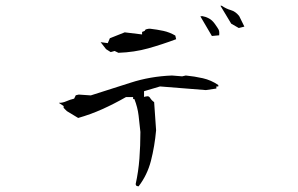

<svg xmlns="http://www.w3.org/2000/svg" viewBox="-20 -746 1040 669"><path d="M517.1 -390.1Q507.8 -396.5 502.4 -405.8Q499 -410.6 494.1 -410.6Q490.7 -410.6 487.3 -409.7L481.9 -408.2V-428.2L537.6 -444.8L697.3 -432.1L733.9 -437.5V-444.8H740.7V-449.7Q715.8 -466.8 686.8 -473.4Q657.7 -480 627.4 -482.9L614.7 -480L579.1 -482.9Q503.4 -480 435.5 -458L296.4 -413.6L254.4 -416.5L244.1 -414.1L238.3 -402.3Q224.1 -398.9 211.4 -393.3Q198.7 -387.7 186.5 -387.7Q186 -387.7 185.5 -387.7V-387.2L201.7 -376.5V-370.1L212.9 -358.9L252.4 -335Q295.4 -347.2 336.2 -365.5Q377 -383.8 418.9 -407.7H443.8V-400.9H448.2Q459.5 -372.1 462.9 -343.5Q466.3 -314.9 469.2 -286.1Q469.2 -239.3 465.8 -193.8Q462.4 -148.4 452.6 -104L455.6 -98.1L462.9 -96.7Q493.2 -136.2 505.9 -185.5Q519 -236.8 523.9 -292ZM475.1 -630.9V-626L414.6 -633.3L362.8 -612.8L355.5 -595.7L330.6 -599.1L349.6 -574.7L365.7 -564.5L379.4 -568.4L392.6 -562Q448.2 -564 496.1 -577.4Q543.9 -590.8 593.8 -609.4L590.8 -622.1Q570.8 -633.8 549.3 -638.4Q527.8 -643.1 502.4 -646Q497.6 -646 493.7 -645Q489.7 -644 488.3 -643.6Q486.8 -643.1 486.3 -642.1Q485.4 -641.1 483.9 -638.2L475.1 -634.8ZM744.1 -630.9Q744.1 -638.7 741.5 -643.3Q738.8 -647.9 736.8 -650.9Q732.4 -657.7 728 -663.6Q718.8 -676.3 707.5 -682.1Q696.3 -688 684.6 -689.9L678.2 -689L718.3 -620.6L743.7 -623Q744.1 -627.4 744.1 -630.9ZM785.6 -663.6 812 -648.4 831.5 -653.3 813.5 -689.9Q800.8 -706.1 784.4 -710.7Q768.1 -715.3 752.4 -726.1H748Z"/></svg>

Font: Bakudai
Style: Light
Weight: 300
Version: Version 1.48